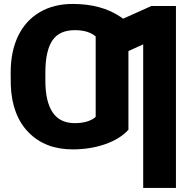

<svg xmlns="http://www.w3.org/2000/svg" viewBox="-20 -741 959 965"><path d="M864.3 203.6H699.7V-518.1L625.5 -484.4V-88.9Q583.5 -42.5 508.8 -16.4Q434.1 9.8 345.2 9.8Q207 9.8 123.5 -75.7Q40 -161.1 34.2 -313L33.7 -376.5Q33.7 -482.4 71 -560.1Q108.4 -637.7 179.2 -679.4Q250 -721.2 345.2 -721.2Q489.3 -721.2 585 -656.7L598.6 -647L741.2 -710.9H864.3ZM356 -122.1Q393.1 -122.1 420.2 -131.1Q447.3 -140.1 460.9 -153.8V-557.6Q424.8 -589.4 356.4 -589.4Q277.8 -589.4 243.2 -537.6Q208.5 -485.8 208 -379.4V-335Q208 -231.4 244.1 -176.8Q280.3 -122.1 356 -122.1Z"/></svg>

Font: Roboto Black
Style: Regular
Weight: 900
Designer: Google
Version: Version 2.134; 2016